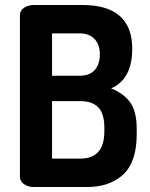

<svg xmlns="http://www.w3.org/2000/svg" viewBox="-20 -751 602 771"><path d="M60 -40V-690Q60 -709 77 -720Q94 -731 117 -731H310Q511 -731 511 -555Q511 -433 426 -396Q477 -376 503 -339.5Q529 -303 529 -233V-212Q529 -101 475 -50.5Q421 0 329 0H117Q92 0 76 -12Q60 -24 60 -40ZM189 -114H302Q399 -114 399 -223V-239Q399 -295 374.5 -320Q350 -345 302 -345H189ZM189 -447H301Q340 -447 360.5 -470Q381 -493 381 -533Q381 -572 359.5 -594.5Q338 -617 300 -617H189Z"/></svg>

Font: Terminal Dosis
Style: Bold
Weight: 700
Designer: EdgarTolentino, PabloImpallari, IginoMarini
Foundry: EdgarTolentino, PabloImpallari, IginoMarini
Version: Version 1.006